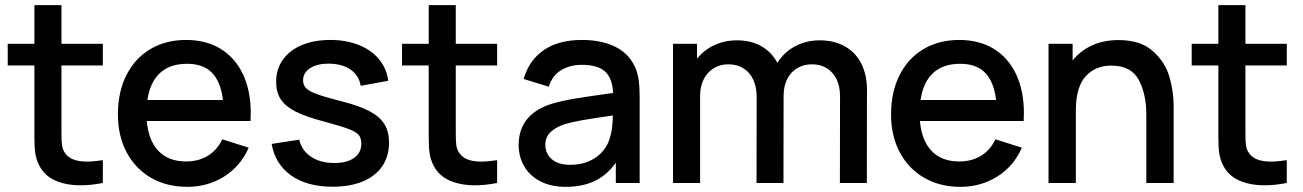

<svg xmlns="http://www.w3.org/2000/svg" viewBox="-20 -710 5056 745"><path d="M218.5 -456V-217.5V-189Q218.5 -163.5 220.5 -147.8Q222.5 -132 229.5 -120.5Q241.5 -100.5 263.2 -91.8Q285 -83 316.5 -83Q343.5 -83 379 -88.5V0Q332.5 9 293.5 9Q237.5 9 195.8 -9Q154 -27 133.5 -65.5Q121 -89 117.2 -113.8Q113.5 -138.5 113.5 -174V-212.5V-456H10V-540H113.5V-690H218.5V-540H379V-456Z M549.5 -240.5Q556 -165 595 -124.2Q634 -83.5 702 -83.5Q750.5 -83.5 786.5 -105.5Q822.5 -127.5 842.5 -169.5L945 -137Q914 -65.5 850 -25.2Q786 15 707 15Q627 15 566 -20.2Q505 -55.5 471.2 -119.2Q437.5 -183 437.5 -265.5Q437.5 -353 470.5 -418.5Q503.5 -484 563.5 -519.5Q623.5 -555 702 -555Q779.5 -555 836 -520.5Q892.5 -486 922.8 -421.8Q953 -357.5 953 -270Q953 -260.5 952 -240.5ZM552 -322H845Q836.5 -393.5 802.2 -428Q768 -462.5 706 -462.5Q639.5 -462.5 600.8 -426.8Q562 -391 552 -322Z M1034 -151.5 1141 -168Q1151 -125.5 1187.2 -101.5Q1223.5 -77.5 1277.5 -77.5Q1326.5 -77.5 1354.2 -97.5Q1382 -117.5 1382 -152.5Q1382 -174 1372 -186.2Q1362 -198.5 1332.8 -209.5Q1303.5 -220.5 1237 -238.5Q1166 -257 1126.2 -277.5Q1086.5 -298 1069 -325.2Q1051.5 -352.5 1051.5 -393Q1051.5 -441.5 1077.5 -478.2Q1103.5 -515 1151 -535Q1198.5 -555 1261.5 -555Q1323 -555 1372 -535.5Q1421 -516 1450.8 -480Q1480.5 -444 1486.5 -396.5L1379.5 -377Q1373.5 -417 1340.2 -440Q1307 -463 1254 -463Q1210 -463 1183 -445.2Q1156 -427.5 1156 -398.5Q1156 -380 1167.5 -368Q1179 -356 1210.5 -344.5Q1242 -333 1307 -316.5Q1376 -299 1415.2 -277.8Q1454.5 -256.5 1472 -227.8Q1489.5 -199 1489.5 -156.5Q1489.5 -103.5 1463.2 -65Q1437 -26.5 1387.8 -6Q1338.5 14.5 1270.5 14.5Q1172 14.5 1110 -29Q1048 -72.5 1034 -151.5Z M1748.5 -456V-217.5V-189Q1748.5 -163.5 1750.5 -147.8Q1752.5 -132 1759.5 -120.5Q1771.5 -100.5 1793.2 -91.8Q1815 -83 1846.5 -83Q1873.5 -83 1909 -88.5V0Q1862.5 9 1823.5 9Q1767.5 9 1725.8 -9Q1684 -27 1663.5 -65.5Q1651 -89 1647.2 -113.8Q1643.5 -138.5 1643.5 -174V-212.5V-456H1540V-540H1643.5V-690H1748.5V-540H1909V-456Z M2462 -332.5V0H2369.5V-78.5Q2336 -31 2288.2 -8Q2240.5 15 2175 15Q2117 15 2076 -6.8Q2035 -28.5 2013.8 -65.2Q1992.5 -102 1992.5 -147Q1992.5 -266.5 2120 -307Q2158.5 -318.5 2207.2 -326.8Q2256 -335 2342.5 -347L2359 -349Q2356.5 -406 2328 -432.2Q2299.5 -458.5 2237 -458.5Q2191.5 -458.5 2157 -437.5Q2122.5 -416.5 2109.5 -373.5L2012 -403.5Q2032 -475 2089.2 -515Q2146.5 -555 2238 -555Q2312.5 -555 2365.5 -529.5Q2418.5 -504 2443 -452Q2454.5 -427.5 2458.2 -399.8Q2462 -372 2462 -332.5ZM2347 -177.5Q2357 -206.5 2358 -262L2345 -260Q2272 -249.5 2235.8 -243Q2199.5 -236.5 2170.5 -228Q2135.5 -216 2115.8 -197Q2096 -178 2096 -148Q2096 -114.5 2120.8 -92.5Q2145.5 -70.5 2193.5 -70.5Q2236 -70.5 2268.5 -85.8Q2301 -101 2320.8 -125.5Q2340.5 -150 2347 -177.5Z M3344 -361.5 3343.5 0H3239L3239.5 -336.5Q3239.5 -374.5 3226 -402.5Q3212.5 -430.5 3187.8 -445.5Q3163 -460.5 3130.5 -460.5Q3100 -460.5 3075 -446.5Q3050 -432.5 3035.2 -404.8Q3020.5 -377 3020.5 -337.5L3020 0H2915.5L2916 -334.5Q2916 -373 2902.5 -401.5Q2889 -430 2864.2 -445.2Q2839.5 -460.5 2806.5 -460.5Q2774 -460.5 2749 -445Q2724 -429.5 2710.2 -401.8Q2696.5 -374 2696.5 -337.5V0H2591.5V-540H2684.5V-482Q2711 -515.5 2751.2 -534.5Q2791.5 -553.5 2839.5 -553.5Q2894.5 -553.5 2934.5 -530.5Q2974.5 -507.5 2996.5 -466Q3021.5 -507 3064.8 -530.2Q3108 -553.5 3160.5 -553.5Q3217.5 -553.5 3259 -529.8Q3300.5 -506 3322.2 -462.8Q3344 -419.5 3344 -361.5Z M3549.5 -240.5Q3556 -165 3595 -124.2Q3634 -83.5 3702 -83.5Q3750.5 -83.5 3786.5 -105.5Q3822.5 -127.5 3842.5 -169.5L3945 -137Q3914 -65.5 3850 -25.2Q3786 15 3707 15Q3627 15 3566 -20.2Q3505 -55.5 3471.2 -119.2Q3437.5 -183 3437.5 -265.5Q3437.5 -353 3470.5 -418.5Q3503.5 -484 3563.5 -519.5Q3623.5 -555 3702 -555Q3779.5 -555 3836 -520.5Q3892.5 -486 3922.8 -421.8Q3953 -357.5 3953 -270Q3953 -260.5 3952 -240.5ZM3552 -322H3845Q3836.5 -393.5 3802.2 -428Q3768 -462.5 3706 -462.5Q3639.5 -462.5 3600.8 -426.8Q3562 -391 3552 -322Z M4534 -300V0H4428V-265.5Q4428 -345 4398.5 -400.2Q4369 -455.5 4291.5 -455.5Q4230 -455.5 4192.2 -413.5Q4154.5 -371.5 4154.5 -281V0H4048.5V-540H4142V-475.5Q4172.5 -513.5 4217.5 -534Q4262.5 -554.5 4320.5 -554.5Q4405.5 -554.5 4453.2 -511.8Q4501 -469 4517.5 -412Q4534 -355 4534 -300Z M4812.5 -456V-217.5V-189Q4812.5 -163.5 4814.5 -147.8Q4816.5 -132 4823.5 -120.5Q4835.5 -100.5 4857.2 -91.8Q4879 -83 4910.5 -83Q4937.5 -83 4973 -88.5V0Q4926.5 9 4887.5 9Q4831.5 9 4789.8 -9Q4748 -27 4727.5 -65.5Q4715 -89 4711.2 -113.8Q4707.5 -138.5 4707.5 -174V-212.5V-456H4604V-540H4707.5V-690H4812.5V-540H4973V-456Z"/></svg>

Font: Hauora SemiBold
Style: Regular
Weight: 600
Designer: Wayne Shih
Foundry: WCYS
Version: Version 1.001